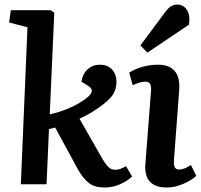

<svg xmlns="http://www.w3.org/2000/svg" viewBox="-20 -812 886 846"><path d="M101.1 -691.9 20 -712.9 27.8 -767.1H203.1L219.2 -755.9L199.2 -308.1Q285.6 -327.6 348.1 -370.1Q378.4 -390.6 383.5 -405.8Q388.7 -420.9 368.2 -434.1L338.9 -452.1Q343.8 -486.3 366.2 -506.6Q388.7 -526.9 418.9 -526.9Q454.6 -526.9 473.9 -505.4Q493.2 -483.9 493.2 -452.1Q493.2 -412.1 469 -383.8Q444.8 -355.5 388.2 -319.8Q362.3 -303.2 330.1 -289.1L423.8 -125Q442.4 -91.8 455.8 -77.9Q469.2 -64 486.8 -64Q500.5 -64 510 -67.6Q519.5 -71.3 535.2 -80.1L562 -34.2Q542.5 -15.6 510.5 -0.7Q478.5 14.2 440.9 14.2Q397 14.2 371.6 -5.6Q346.2 -25.4 323.2 -65.9L223.1 -250L195.8 -243.2L185.1 0H71.8Z M710.4 -762.2Q733.4 -792 759.8 -792Q788.1 -792 803.7 -768.1Q819.3 -744.1 812.5 -703.1L629.4 -580.1L598.6 -611.8ZM645.5 -412.1Q647 -432.1 641.4 -442.1Q635.7 -452.1 619.6 -452.1Q612.8 -452.1 604.2 -450.4Q595.7 -448.7 591.1 -447Q586.4 -445.3 576.7 -441.7Q566.9 -438 564.5 -437L549.3 -492.2Q606.4 -526.9 677.7 -526.9Q725.6 -526.9 749.8 -499Q773.9 -471.2 769.5 -414.1L746.6 -107.9Q745.6 -93.8 746.8 -85Q748 -76.2 753.4 -70.6Q758.8 -64.9 769.5 -64.9Q791 -64.9 821.3 -85L844.7 -37.1Q826.7 -19 788.8 -2.4Q751 14.2 715.3 14.2Q612.3 14.2 620.6 -89.8Z"/></svg>

Font: Literata Book
Style: Bold Italic
Weight: 700
Italic angle: -3°
Designer: Latin by Veronika Burian and Jose Scaglione. Greek by Irene Vlachou. Cyrillic by Vera Evstafieva
Foundry: TypeTogether
Version: Version 1.003;PS 001.003;hotconv 1.0.88;makeotf.lib2.5.64775